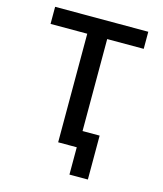

<svg xmlns="http://www.w3.org/2000/svg" viewBox="-129 -825 915 1081"><g transform="rotate(15 329.0 -285.0)"><path d="M486.3 -95.7V160.2H378.9V1H342.8H270.5V-631.8H56.6V-731.4H599.6V-631.8H386.7V-95.7Z"/></g></svg>

Font: Gen Shin Gothic Medium
Style: Regular
Weight: 500
Designer: [Source Han Sans]
Ryoko NISHIZUKA  (kana & ideographs); Paul D. Hunt (Latin, Greek & Cyrillic); Wenlong ZHANG  (bopomofo
Version: Version 1.002.20150607